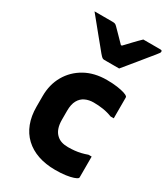

<svg xmlns="http://www.w3.org/2000/svg" viewBox="-207 -936 914 1043"><g transform="rotate(30 250.0 -414.5)"><path d="M340 -639Q317 -639 293 -639Q269 -639 246 -639Q239 -639 233.5 -643Q228 -647 216 -661Q209 -670 192 -690.5Q175 -711 153 -738Q131 -765 109 -792Q87 -819 69 -841Q97 -841 125 -841Q153 -841 181 -841Q192 -841 197.5 -839Q203 -837 210 -830Q220 -820 242.5 -797Q265 -774 305 -733L253 -754H319L269 -731Q307 -771 331 -796.5Q355 -822 375 -841H482Q486 -841 488.5 -840Q491 -839 492 -837Q493 -835 493 -832Q493 -828 490 -823.5Q487 -819 475 -804Q464 -791 445.5 -768Q427 -745 406.5 -720Q386 -695 368 -673Q350 -651 340 -639ZM314 -552Q351 -552 379 -548Q407 -544 424.5 -538.5Q442 -533 447 -527Q449 -526 449.5 -523.5Q450 -521 450 -519Q450 -487 450 -454.5Q450 -422 450 -390H430Q402 -401 373 -405.5Q344 -410 313 -410Q284 -410 260.5 -399Q237 -388 223.5 -363.5Q210 -339 210 -299V-243Q210 -212 218 -189.5Q226 -167 242 -153Q255 -141 272.5 -135.5Q290 -130 313 -130Q334 -130 353.5 -132Q373 -134 392 -138.5Q411 -143 430 -150H450Q450 -118 450 -85.5Q450 -53 450 -21Q450 -19 449.5 -17Q449 -15 447 -13Q442 -8 424.5 -2Q407 4 379 8Q351 12 314 12Q254 12 206 -4.5Q158 -21 124 -53Q90 -85 72.5 -131Q55 -177 55 -235V-301Q55 -374 87.5 -430.5Q120 -487 178 -519.5Q236 -552 314 -552Z"/></g></svg>

Font: Recursive ExtraBold
Style: Regular
Weight: 800
Version: Version 1.085